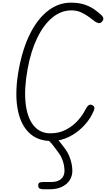

<svg xmlns="http://www.w3.org/2000/svg" viewBox="-20 -1024 778 1408"><path d="M356.5 10Q251.5 10 188 -55.5Q124.5 -121 106.5 -241Q88.5 -361 119.5 -524Q148 -674 203.2 -781.8Q258.5 -889.5 334.5 -947Q410.5 -1004.5 499.5 -1004.5Q559 -1004.5 601 -990Q643 -975.5 672.5 -954.5Q702 -933.5 723 -914Q733 -905 737 -892.8Q741 -880.5 728.5 -866Q716.5 -851.5 701.8 -855Q687 -858.5 675.5 -867Q660 -879 634.5 -898.2Q609 -917.5 576 -932.8Q543 -948 504.5 -948Q428 -948 363.8 -895Q299.5 -842 252.8 -745.2Q206 -648.5 182.5 -518Q156.5 -376.5 167.5 -270.2Q178.5 -164 225 -105.2Q271.5 -46.5 350 -46.5Q414 -46.5 464 -73Q514 -99.5 549.5 -138.8Q585 -178 604.5 -217Q618 -243 629.8 -252Q641.5 -261 657 -253Q673 -244.5 672.2 -230.5Q671.5 -216.5 656.5 -188Q633.5 -140.5 588.8 -94.8Q544 -49 484.2 -19.5Q424.5 10 356.5 10ZM299.5 364Q283.5 364 272 359.2Q260.5 354.5 260.5 336Q260.5 318.5 271.2 314.5Q282 310.5 299.5 310.5H357.5Q403 310.5 428 288.5Q453 266.5 453 229Q453 210.5 448.8 187.2Q444.5 164 434.2 139Q424 114 406 91.5Q391.5 72.5 373.8 48.2Q356 24 331 1Q323.5 -6 325 -15.8Q326.5 -25.5 334 -32.8Q341.5 -40 351 -40Q358 -40 362.2 -39Q366.5 -38 377 -29.5Q396 -13.5 415 12Q434 37.5 449.5 56.5Q478.5 92 494.5 138.8Q510.5 185.5 510.5 230Q510.5 266 491.5 296.5Q472.5 327 435.2 345.5Q398 364 343 364Z"/></svg>

Font: Edu SA Hand
Style: Regular
Weight: 400
Designer: Tina and Corey Anderson, Eben Sorkin, Mirko Velimirovic
Foundry: Google for Education
Version: Version 2.000